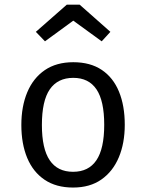

<svg xmlns="http://www.w3.org/2000/svg" viewBox="-20 -810 640 841"><path d="M301 -537.5Q375.5 -537.5 425.8 -503.8Q476 -470 501.2 -408.5Q526.5 -347 526.5 -263.5Q526.5 -183 500.5 -121Q474.5 -59 424.2 -23.8Q374 11.5 300 11.5Q226 11.5 175.5 -22.5Q125 -56.5 99.2 -118.2Q73.5 -180 73.5 -262.5Q73.5 -344 99.5 -406Q125.5 -468 176.2 -502.8Q227 -537.5 301 -537.5ZM301 -469Q233 -469 198.2 -418.8Q163.5 -368.5 163.5 -262.5Q163.5 -158.5 197.8 -108Q232 -57.5 300 -57.5Q368 -57.5 402.2 -108Q436.5 -158.5 436.5 -263.5Q436.5 -368.5 402.5 -418.8Q368.5 -469 301 -469ZM177 -629 137 -670.5 272.5 -789.5H329L463.5 -670.5L425.5 -629L301 -719.5Z"/></svg>

Font: Fast_Mono
Style: Regular
Weight: 400
Monospace: yes
Designer: Carrois Corporate, Edenspiekermann AG, Nikita Prokopov
Foundry: Carrois Corporate, Edenspiekermann AG, Nikita Prokopov
Version: Version 5.002